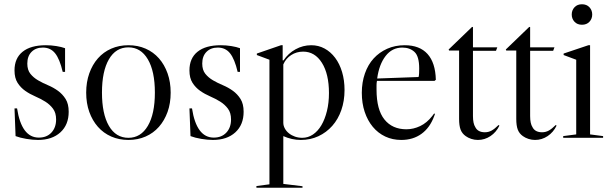

<svg xmlns="http://www.w3.org/2000/svg" viewBox="-20 -646 2864 900"><path d="M195 -434Q220 -434 244.5 -430Q269 -426 285 -420V-309H274Q260 -369 238.5 -396Q217 -423 181 -423Q148 -423 128 -403Q108 -383 108 -348Q108 -318 122.5 -300Q137 -282 158.5 -269.5Q180 -257 205 -246.5Q230 -236 251.5 -220.5Q273 -205 287.5 -182Q302 -159 302 -122Q302 -61 263 -25.5Q224 10 158 10Q133 10 103.5 5Q74 0 53 -8L48 -138H60Q81 -1 162 -1Q199 -1 221 -24.5Q243 -48 243 -86Q243 -117 228.5 -136.5Q214 -156 192.5 -169.5Q171 -183 145.5 -194Q120 -205 98.5 -220Q77 -235 62.5 -257.5Q48 -280 48 -316Q48 -373 86 -403.5Q124 -434 195 -434Z M582 -434Q626 -434 662.5 -418Q699 -402 725 -372.5Q751 -343 765.5 -302Q780 -261 780 -212Q780 -162 765.5 -121.5Q751 -81 725 -51.5Q699 -22 662.5 -6Q626 10 582 10Q538 10 501.5 -6Q465 -22 439 -51.5Q413 -81 398.5 -121.5Q384 -162 384 -212Q384 -261 398.5 -302Q413 -343 439 -372.5Q465 -402 501.5 -418Q538 -434 582 -434ZM458 -212Q458 -112 490.5 -56Q523 0 582 0Q640 0 673 -56Q706 -112 706 -212Q706 -312 673 -368Q640 -424 582 -424Q523 -424 490.5 -368Q458 -312 458 -212Z M1015 -434Q1040 -434 1064.5 -430Q1089 -426 1105 -420V-309H1094Q1080 -369 1058.5 -396Q1037 -423 1001 -423Q968 -423 948 -403Q928 -383 928 -348Q928 -318 942.5 -300Q957 -282 978.5 -269.5Q1000 -257 1025 -246.5Q1050 -236 1071.5 -220.5Q1093 -205 1107.5 -182Q1122 -159 1122 -122Q1122 -61 1083 -25.5Q1044 10 978 10Q953 10 923.5 5Q894 0 873 -8L868 -138H880Q901 -1 982 -1Q1019 -1 1041 -24.5Q1063 -48 1063 -86Q1063 -117 1048.5 -136.5Q1034 -156 1012.5 -169.5Q991 -183 965.5 -194Q940 -205 918.5 -220Q897 -235 882.5 -257.5Q868 -280 868 -316Q868 -373 906 -403.5Q944 -434 1015 -434Z M1308 216 1398 227V234H1182V226L1243 218V-366L1184 -388V-395L1297 -434H1305V-363H1309Q1331 -396 1365.5 -415Q1400 -434 1439 -434Q1473 -434 1501.5 -418.5Q1530 -403 1551 -375Q1572 -347 1583.5 -308.5Q1595 -270 1595 -224Q1595 -173 1580 -130Q1565 -87 1537.5 -56Q1510 -25 1472.5 -7.5Q1435 10 1390 10Q1348 10 1308 -8ZM1397 0Q1424 0 1447 -15.5Q1470 -31 1486.5 -59Q1503 -87 1512.5 -125.5Q1522 -164 1522 -210Q1522 -299 1489 -351.5Q1456 -404 1401 -404Q1370 -404 1345 -388Q1320 -372 1308 -344V-71Q1308 -57 1315 -44Q1322 -31 1334.5 -21Q1347 -11 1363 -5.5Q1379 0 1397 0Z M2017 -267H1747Q1745 -257 1745 -247Q1745 -237 1745 -226Q1745 -132 1782 -86Q1819 -40 1885 -40Q1918 -40 1949.5 -55Q1981 -70 2006 -102L2015 -114L2019 -112L2015 -101Q1995 -47 1955.5 -18.5Q1916 10 1861 10Q1820 10 1786 -6Q1752 -22 1727.5 -51.5Q1703 -81 1689.5 -121.5Q1676 -162 1676 -211Q1676 -260 1690.5 -301.5Q1705 -343 1731.5 -372Q1758 -401 1795 -417.5Q1832 -434 1877 -434Q1947 -434 1984 -393Q2021 -352 2023 -272ZM1866 -423Q1818 -423 1787.5 -383.5Q1757 -344 1748 -278L1942 -285Q1944 -291 1944.5 -302.5Q1945 -314 1945 -325Q1945 -382 1923 -402.5Q1901 -423 1866 -423Z M2197 -519V-424H2311L2305 -408H2197V-102Q2197 -67 2208 -50Q2220 -26 2253 -26Q2270 -26 2284.5 -34Q2299 -42 2317 -60L2321 -57Q2306 -26 2279 -8Q2252 10 2220 10Q2204 10 2189 5Q2174 0 2163 -8Q2146 -20 2139 -38.5Q2132 -57 2132 -89V-409H2085L2083 -414L2193 -520Z M2465 -519V-424H2579L2573 -408H2465V-102Q2465 -67 2476 -50Q2488 -26 2521 -26Q2538 -26 2552.5 -34Q2567 -42 2585 -60L2589 -57Q2574 -26 2547 -8Q2520 10 2488 10Q2472 10 2457 5Q2442 0 2431 -8Q2414 -20 2407 -38.5Q2400 -57 2400 -89V-409H2353L2351 -414L2461 -520Z M2660 -578Q2660 -598 2673 -612Q2686 -626 2708 -626Q2730 -626 2743 -612Q2756 -598 2756 -578Q2756 -558 2743 -544Q2730 -530 2708 -530Q2686 -530 2673 -544Q2660 -558 2660 -578ZM2807 -8V0H2620V-8L2681 -16V-366L2622 -388V-395L2738 -434H2746V-16Z"/></svg>

Font: Libre Caslon Display
Style: Regular
Weight: 400
Designer: Pablo Impallari, Rodrigo Fuenzalida
Foundry: Pablo Impallari, Rodrigo Fuenzalida
Version: Version 1.002; ttfautohint (v1.5)